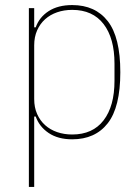

<svg xmlns="http://www.w3.org/2000/svg" viewBox="-20 -538 549 758"><path d="M94 -506H115V-430H121Q135 -470 172 -494Q209 -518 265 -518Q356 -518 405.5 -454.5Q455 -391 455 -253Q455 -115 405.5 -51.5Q356 12 265 12Q209 12 172 -13Q135 -38 121 -78H115V200H94ZM265 -7Q346 -7 389 -63Q432 -119 432 -219V-287Q432 -387 389 -443Q346 -499 265 -499Q233 -499 205.5 -489.5Q178 -480 158 -462Q138 -444 126.5 -418Q115 -392 115 -359V-147Q115 -114 126.5 -88Q138 -62 158 -44Q178 -26 205.5 -16.5Q233 -7 265 -7Z"/></svg>

Font: IBM Plex Sans Condensed Thin
Style: Regular
Weight: 100
Width: 3
Designer: Mike Abbink, Paul van der Laan, Pieter van Rosmalen
Foundry: Bold Monday
Version: Version 1.3